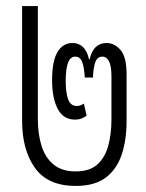

<svg xmlns="http://www.w3.org/2000/svg" viewBox="-20 -604 483 634"><path d="M230 10Q138 10 95.5 -49.5Q53 -109 53 -205V-584H105V-210Q105 -162 117 -123Q129 -84 156.5 -61Q184 -38 230 -38Q276 -38 301.5 -61Q327 -84 337.5 -123Q348 -162 348 -210V-351Q348 -386 340 -401.5Q332 -417 318 -417Q301 -417 294.5 -398Q288 -379 287 -348H260Q258 -381 251.5 -399Q245 -417 228 -417Q197 -417 197 -337Q197 -298 205 -276Q213 -254 234 -254Q245 -254 257 -262L266 -222Q249 -209 228 -209Q189 -209 170.5 -244.5Q152 -280 152 -339Q152 -403 170 -432.5Q188 -462 219 -462Q262 -462 274 -408H276Q288 -462 332 -462Q358 -462 378 -439Q398 -416 398 -358V-205Q398 -141 381.5 -92.5Q365 -44 328.5 -17Q292 10 230 10Z"/></svg>

Font: Noto Sans Thai UI ExtCond Light
Style: Regular
Weight: 300
Width: 2
Designer: Monotype Design Team
Foundry: Monotype Imaging Inc.
Version: Version 2.000; ttfautohint (v1.8.4.7-5d5b)